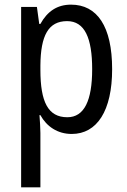

<svg xmlns="http://www.w3.org/2000/svg" viewBox="-20 -567 548 827"><path d="M286 -547C226 -547 184 -518 154 -464H149L139 -537H71V240H154V6C154 -16 152 -44 150 -71H154C181 -22 228 10 289 10C398 10 463 -90 463 -269C463 -454 398 -547 286 -547ZM269 -476C345 -476 377 -403 377 -269C377 -134 343 -62 270 -62C187 -62 154 -128 154 -266V-285C155 -415 189 -476 269 -476Z"/></svg>

Font: Noto Sans Lao Condensed
Style: Regular
Weight: 400
Width: 3
Designer: Monotype Design Team
Foundry: Monotype Imaging Inc.
Version: Version 2.004